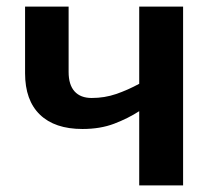

<svg xmlns="http://www.w3.org/2000/svg" viewBox="-20 -562 647 582"><path d="M188 -344Q188 -305 206 -285Q224 -265 258 -265Q297 -265 332 -277Q367 -289 402 -308V-542H535V0H402V-225Q368 -203 326 -187Q284 -171 230 -171Q146 -171 101 -214.5Q56 -258 56 -340V-542H188Z"/></svg>

Font: Noto Sans Display SemiBold
Style: Regular
Weight: 600
Designer: Monotype Design Team
Foundry: Monotype Imaging Inc.
Version: Version 2.003